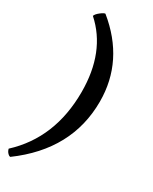

<svg xmlns="http://www.w3.org/2000/svg" viewBox="-216 -793 750 941"><g transform="rotate(30 158.5 -322.5)"><path d="M32 -703Q36 -715 54 -729Q72 -743 80 -743Q272 -587 272 -356Q272 -82 27 98Q20 98 11.5 89Q3 80 0 67Q171 -91 171 -352Q171 -579 32 -703Z"/></g></svg>

Font: Julee
Style: Regular
Weight: 400
Version: Version 1.001